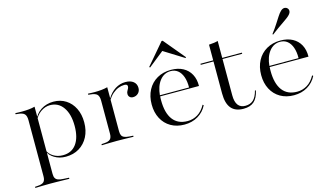

<svg xmlns="http://www.w3.org/2000/svg" viewBox="-93 -984 2588 1490"><g transform="rotate(-15 1200.5 -238.5)"><path d="M152.4 183.9Q121 183.9 92.3 184.7Q63.7 185.5 31.5 186.3V177.4L52.4 175.8Q87.1 174.2 101.6 160.9Q116.1 147.6 116.1 115.3V-206.5H188.7V115.3Q188.7 137.1 195.6 149.6Q202.4 162.1 218.5 168.1Q234.7 174.2 262.1 175L304.8 177.4V186.3Q277.4 185.5 252 185.1Q226.6 184.7 202.4 184.3Q178.2 183.9 152.4 183.9ZM339.5 -424.2Q395.2 -424.2 438.3 -396.8Q481.5 -369.4 505.6 -320.6Q529.8 -271.8 529.8 -208.1Q529.8 -141.9 504 -92.3Q478.2 -42.7 431.9 -14.5Q385.5 13.7 324.2 13.7Q272.6 13.7 233.1 -10.5Q193.5 -34.7 182.3 -70.2L183.9 -77.4Q194.4 -45.2 228.2 -24.2Q262.1 -3.2 304.8 -3.2Q375 -3.2 412.9 -54.8Q450.8 -106.5 450.8 -200Q450.8 -294.4 412.1 -349.6Q373.4 -404.8 306.5 -404.8Q266.9 -404.8 230.6 -379Q194.4 -353.2 177.4 -308.1L175.8 -316.1Q194.4 -366.9 238.3 -395.6Q282.3 -424.2 339.5 -424.2ZM116.1 -206.5V-335.5Q116.1 -371 101.2 -385.9Q86.3 -400.8 46 -404L31.5 -405.6V-414.5Q50.8 -413.7 61.7 -413.3Q72.6 -412.9 84.7 -412.9Q114.5 -412.9 141.1 -415.7Q167.7 -418.5 188.7 -424.2V-414.5V-206.5Z M736.3 -2.4Q704.8 -2.4 676.2 -1.6Q647.6 -0.8 615.3 0V-8.9L636.3 -10.5Q671 -12.1 685.5 -25.4Q700 -38.7 700 -71V-206.5H772.6V-71Q772.6 -49.2 779 -36.7Q785.5 -24.2 800.8 -18.1Q816.1 -12.1 840.3 -10.5L870.2 -8.9V0Q846 -0.8 824.2 -1.2Q802.4 -1.6 780.6 -2Q758.9 -2.4 736.3 -2.4ZM700 -206.5V-335.5Q700 -371 685.1 -385.9Q670.2 -400.8 629.8 -404L615.3 -405.6V-414.5Q634.7 -413.7 645.6 -413.3Q656.5 -412.9 668.5 -412.9Q698.4 -412.9 725 -415.7Q751.6 -418.5 772.6 -424.2V-414.5V-206.5ZM946.8 -297.6Q930.6 -297.6 920.6 -307.3Q910.5 -316.9 910.5 -332.3Q910.5 -345.2 915.7 -354.4Q921 -363.7 925.4 -372.2Q929.8 -380.6 929.8 -390.3Q929.8 -407.3 904 -407.3Q880.6 -407.3 856.9 -398Q833.1 -388.7 810.9 -369.8Q788.7 -350.8 771 -321L770.2 -331.5Q797.6 -378.2 835.9 -402.4Q874.2 -426.6 918.5 -426.6Q958.9 -426.6 982.3 -407.7Q1005.6 -388.7 1005.6 -356.5Q1005.6 -330.6 988.7 -314.1Q971.8 -297.6 946.8 -297.6Z M1278.2 11.3Q1216.1 11.3 1169.4 -15.7Q1122.6 -42.7 1096.8 -91.9Q1071 -141.1 1071 -204.8Q1071 -271 1097.6 -321Q1124.2 -371 1172.6 -398.8Q1221 -426.6 1283.9 -426.6Q1340.3 -426.6 1380.6 -404.8Q1421 -383.1 1442.3 -343.5Q1463.7 -304 1462.9 -249.2H1116.9L1116.1 -258.1H1385.5Q1386.3 -308.1 1373.4 -344Q1360.5 -379.8 1336.7 -398.8Q1312.9 -417.7 1279 -417.7Q1226.6 -417.7 1191.9 -373.8Q1157.3 -329.8 1150.8 -255.6L1151.6 -254.8Q1150.8 -246.8 1150.4 -237.9Q1150 -229 1150 -217.7Q1150 -116.1 1190.3 -62.5Q1230.6 -8.9 1308.9 -8.9Q1352.4 -8.9 1389.5 -31.5Q1426.6 -54 1452.4 -101.6L1459.7 -95.2Q1434.7 -45.2 1387.1 -16.9Q1339.5 11.3 1278.2 11.3ZM1133.1 -485.5 1128.2 -491.9 1272.6 -661.3H1281.5L1423.4 -491.1L1418.5 -485.5L1241.1 -596L1269.4 -594.4Z M1752.4 11.3Q1686.3 11.3 1653.6 -27.8Q1621 -66.9 1621 -146.8V-206.5H1693.5V-112.9Q1693.5 -59.7 1713.3 -33.5Q1733.1 -7.3 1771.8 -7.3Q1811.3 -7.3 1835.9 -29.8Q1860.5 -52.4 1873.4 -103.2L1880.6 -101.6Q1867.7 -42.7 1837.1 -15.7Q1806.5 11.3 1752.4 11.3ZM1621 -206.5V-538.7Q1646 -540.3 1663.3 -542.7Q1680.6 -545.2 1693.5 -549.2V-206.5ZM1518.5 -404V-412.9H1851.6V-404Z M2158.1 11.3Q2096 11.3 2049.2 -15.7Q2002.4 -42.7 1976.6 -91.9Q1950.8 -141.1 1950.8 -204.8Q1950.8 -271 1977.4 -321Q2004 -371 2052.4 -398.8Q2100.8 -426.6 2163.7 -426.6Q2220.2 -426.6 2260.5 -404.8Q2300.8 -383.1 2322.2 -343.5Q2343.5 -304 2342.7 -249.2H1996.8L1996 -258.1H2265.3Q2266.1 -308.1 2253.2 -344Q2240.3 -379.8 2216.5 -398.8Q2192.7 -417.7 2158.9 -417.7Q2106.5 -417.7 2071.8 -373.8Q2037.1 -329.8 2030.6 -255.6L2031.5 -254.8Q2030.6 -246.8 2030.2 -237.9Q2029.8 -229 2029.8 -217.7Q2029.8 -116.1 2070.2 -62.5Q2110.5 -8.9 2188.7 -8.9Q2232.3 -8.9 2269.4 -31.5Q2306.5 -54 2332.3 -101.6L2339.5 -95.2Q2314.5 -45.2 2266.9 -16.9Q2219.4 11.3 2158.1 11.3ZM2121.8 -485.5 2117.7 -490.3Q2146 -527.4 2165.3 -557.7Q2184.7 -587.9 2199.6 -610.9Q2214.5 -633.9 2228.2 -647.6Q2243.5 -662.1 2258.1 -662.5Q2272.6 -662.9 2282.3 -653.2Q2291.9 -644.4 2291.5 -629.8Q2291.1 -615.3 2276.6 -600Q2267.7 -590.3 2252.8 -579.4Q2237.9 -568.5 2218.1 -554.8Q2198.4 -541.1 2174.2 -524.2Q2150 -507.3 2121.8 -485.5Z"/></g></svg>

Font: Playfair 144pt SemiExpanded Light
Style: Regular
Weight: 300
Width: 6
Designer: Claus Eggers Sørensen
Foundry: Claus Eggers Sørensen
Version: Version 2.203